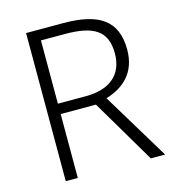

<svg xmlns="http://www.w3.org/2000/svg" viewBox="-107 -804 813 894"><g transform="rotate(-15 300.0 -357.0)"><path d="M278 -714H100V0H158V-308H328L510 0H579L383 -324C470 -350 535 -408 535 -518C535 -660 449 -714 278 -714ZM273 -663C410 -663 475 -626 475 -516C475 -414 409 -358 293 -358H158V-663Z"/></g></svg>

Font: Noto Sans Kannada Light
Style: Regular
Weight: 300
Designer: Jelle Bosma - Monotype Design Team
Foundry: Monotype Imaging Inc.
Version: Version 2.005